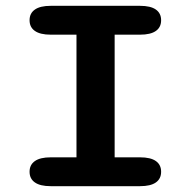

<svg xmlns="http://www.w3.org/2000/svg" viewBox="-20 -639 659 659"><path d="M154 0Q118 0 99.8 -12.8Q81.5 -25.5 81.5 -49.5Q81.5 -73.5 99.8 -86.2Q118 -99 154 -99H242.5V-520H154Q118 -520 99.8 -532.8Q81.5 -545.5 81.5 -569.5Q81.5 -593.5 99.8 -606.2Q118 -619 154 -619H460.5Q497 -619 515 -606.2Q533 -593.5 533 -569.5Q533 -545.5 515 -532.8Q497 -520 460.5 -520H373.5V-99H460.5Q497 -99 515 -86.2Q533 -73.5 533 -49.5Q533 -25.5 515 -12.8Q497 0 460.5 0Z"/></svg>

Font: Sono ExtraLight Monospace SemiBold
Style: Regular
Weight: 600
Version: Version 2.112